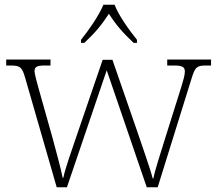

<svg xmlns="http://www.w3.org/2000/svg" viewBox="-20 -786 908 806"><path d="M320 -619V-606H334C381 -650 407 -682 437 -728C467 -682 494 -650 541 -606H555V-619C524 -657 478 -721 461 -766H414C396 -721 351 -657 320 -619ZM86 -458 218 0H261L428 -491L596 0H642L784 -456C799 -504 805 -511 846 -511H866V-536H682V-511H712C748 -511 756 -503 756 -485C756 -471 749 -447 741 -421L675 -211C651 -134 630 -70 624 -37H621C612 -74 575 -178 559 -226L452 -535H411L300 -211C283 -162 252 -73 246 -40H243C237 -73 213 -161 200 -209L140 -422C135 -441 125 -476 125 -487C125 -504 133 -511 168 -511H192V-536H6V-511H24C65 -511 73 -504 86 -458Z"/></svg>

Font: Noto Serif Devanagari ExtraLight
Style: Regular
Weight: 200
Designer: Universal Thirst, Indian Type Foundry and the Monotype Design Team
Foundry: Monotype Imaging Inc.
Version: Version 2.004